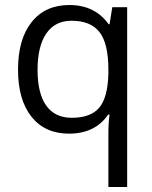

<svg xmlns="http://www.w3.org/2000/svg" viewBox="-20 -526 609 769"><path d="M267.6 -54.2Q342.8 -54.2 377.2 -94.5Q411.6 -134.8 414.1 -230.5V-247.1Q414.1 -351.6 378.7 -397.2Q343.3 -442.9 266.6 -442.9Q200.2 -442.9 165.3 -391.6Q130.4 -340.3 130.4 -246.1Q130.4 -152.3 165 -103.3Q199.7 -54.2 267.6 -54.2ZM256.3 9.3Q160.2 9.3 106.2 -58.3Q52.2 -126 52.2 -247.1Q52.2 -369.1 106.7 -437.5Q161.1 -505.9 257.8 -505.9Q359.9 -505.9 415 -429.2H418.9L429.7 -497.1H489.3V223.1H414.1V10.3Q414.1 -35.2 418.9 -66.9H413.1Q360.8 9.3 256.3 9.3Z"/></svg>

Font: Bpm'online Open Sans
Style: Regular
Weight: 400
Foundry: Ascender Corporation
Version: Version 1.10